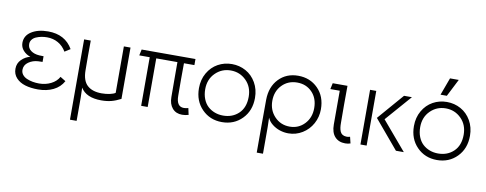

<svg xmlns="http://www.w3.org/2000/svg" viewBox="-71 -1045 4120 1626"><g transform="rotate(10 1988.5 -231.5)"><path d="M483.9 -94.2Q454.6 -40.5 397.7 -12.7Q340.8 15.1 267.1 15.1Q204.1 15.1 156 0.7Q107.9 -13.7 78.4 -45.9Q48.8 -78.1 48.8 -125Q48.8 -171.9 81.1 -203.9Q113.3 -235.8 155.8 -246.1Q120.1 -256.8 94.5 -284.9Q68.8 -313 68.8 -351.1Q68.8 -413.1 124.8 -448.5Q180.7 -483.9 267.1 -483.9Q414.1 -483.9 480 -369.1L432.1 -338.9Q405.8 -384.3 363 -408.7Q320.3 -433.1 267.1 -433.1Q241.2 -433.1 217 -428.2Q192.9 -423.3 172.1 -414.1Q151.4 -404.8 139.2 -388.4Q127 -372.1 127 -351.1Q127 -315.9 155.3 -294.9Q183.6 -273.9 228 -271Q243.2 -270 265.1 -270V-221.2Q243.2 -221.2 228 -220.2Q181.2 -217.8 145 -192.4Q108.9 -167 108.9 -126Q108.9 -102.5 123 -84.5Q137.2 -66.4 160.9 -56.2Q184.6 -45.9 211.4 -41Q238.3 -36.1 267.1 -36.1Q322.3 -36.1 368.4 -59.1Q414.6 -82 437 -123Z M920.4 -470.2H977.5V-28.8Q934.1 -6.3 896.2 3.4Q858.4 13.2 810.5 13.2Q680.2 13.2 633.3 -64.9L635.7 23.9V220.2H578.6V-470.2H635.7Q634.3 -342.3 635.7 -214.8Q636.2 -125.5 679.7 -85.7Q723.1 -45.9 803.7 -45.9Q840.8 -45.9 873 -53Q905.3 -60.1 920.4 -70.8Z M1505.9 14.2Q1452.6 14.2 1421.9 -21.5Q1391.1 -57.1 1391.1 -118.2Q1391.1 -149.9 1390.4 -260.7Q1389.6 -371.6 1390.1 -418H1208V0H1151.9V-418H1062L1073.2 -470.2H1536.1V-418H1446.3Q1444.8 -278.8 1446.3 -139.2Q1446.3 -44.9 1510.3 -44.9Q1529.3 -44.9 1548.8 -50.8L1561 5.9Q1532.7 14.2 1505.9 14.2Z M1661.6 -232.9Q1661.6 -186.5 1676.5 -149.2Q1691.4 -111.8 1717 -88.1Q1742.7 -64.5 1776.4 -51.8Q1810.1 -39.1 1848.6 -39.1Q1929.7 -39.1 1982.7 -90.1Q2035.6 -141.1 2035.6 -232.9Q2035.6 -318.4 1981 -372.6Q1926.3 -426.8 1848.6 -426.8Q1771 -426.8 1716.3 -372.6Q1661.6 -318.4 1661.6 -232.9ZM1607.9 -232.9Q1607.9 -306.2 1641.1 -363.8Q1674.3 -421.4 1729 -451.7Q1783.7 -481.9 1848.6 -481.9Q1913.6 -481.9 1968.5 -451.7Q2023.4 -421.4 2056.6 -363.8Q2089.8 -306.2 2089.8 -232.9Q2089.8 -123 2021.2 -53Q1952.6 17.1 1848.6 17.1Q1745.1 17.1 1676.5 -53Q1607.9 -123 1607.9 -232.9Z M2420.4 -44.9Q2496.6 -44.9 2547.6 -98.9Q2598.6 -152.8 2598.6 -234.9Q2598.6 -319.8 2548.1 -371.8Q2497.6 -423.8 2420.4 -423.8Q2341.8 -423.8 2290 -370.6Q2238.3 -317.4 2238.3 -234.9Q2238.3 -154.3 2290.5 -99.6Q2342.8 -44.9 2420.4 -44.9ZM2184.6 220.2V-7.8Q2184.6 -158.7 2185.5 -234.9Q2187 -346.2 2252 -414.1Q2316.9 -481.9 2418.5 -481.9Q2521 -481.9 2588.6 -413.8Q2656.2 -345.7 2656.2 -234.9Q2656.2 -168.5 2625 -111.3Q2593.8 -54.2 2538.8 -20.5Q2483.9 13.2 2418.5 13.2Q2381.8 13.2 2345.7 1.5Q2309.6 -10.3 2279.3 -34.2Q2249 -58.1 2236.3 -89.8L2238.3 -7.8V220.2Z M2908.2 13.2Q2851.6 13.2 2818.8 -22.9Q2786.1 -59.1 2786.1 -127.9V-418H2705.1L2716.3 -470.2H2843.3Q2841.8 -295.4 2843.3 -153.8Q2843.3 -129.4 2845.5 -112.5Q2847.7 -95.7 2854 -79.6Q2860.4 -63.5 2873.8 -54.7Q2887.2 -45.9 2907.2 -44.9Q2918.5 -43.5 2939.9 -48.8L2953.1 5.9Q2933.1 13.2 2908.2 13.2Z M3037.6 -470.2H3090.8V0H3037.6ZM3135.7 -246.1 3329.6 -470.2H3397.5L3201.7 -246.1L3410.6 0H3342.8Z M3510.3 -232.9Q3510.3 -186.5 3525.1 -149.2Q3540 -111.8 3565.7 -88.1Q3591.3 -64.5 3625 -51.8Q3658.7 -39.1 3697.3 -39.1Q3778.3 -39.1 3831.3 -90.1Q3884.3 -141.1 3884.3 -232.9Q3884.3 -318.4 3829.6 -372.6Q3774.9 -426.8 3697.3 -426.8Q3619.6 -426.8 3564.9 -372.6Q3510.3 -318.4 3510.3 -232.9ZM3456.5 -232.9Q3456.5 -306.2 3489.7 -363.8Q3522.9 -421.4 3577.6 -451.7Q3632.3 -481.9 3697.3 -481.9Q3762.2 -481.9 3817.1 -451.7Q3872.1 -421.4 3905.3 -363.8Q3938.5 -306.2 3938.5 -232.9Q3938.5 -123 3869.9 -53Q3801.3 17.1 3697.3 17.1Q3593.8 17.1 3525.1 -53Q3456.5 -123 3456.5 -232.9ZM3632.3 -533.2 3687.5 -683.1H3762.7L3686.5 -533.2Z"/></g></svg>

Font: Kreadon Light
Style: Regular
Weight: 300
Designer: kohakuno
Foundry: StudioGnu
Version: Version 1.000;Glyphs 3.1.2 (3151)